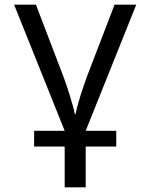

<svg xmlns="http://www.w3.org/2000/svg" viewBox="-20 -556 640 816"><path d="M474.1 0V66.9H344.2V240.2H254.9V66.9H125V0H254.9L40 -536.1H132.8L249 -231.9Q254.9 -216.3 262.5 -194.3Q270 -172.4 276.9 -149.7Q283.7 -127 289.6 -106Q295.4 -85 297.9 -70.8H300.8Q303.7 -85 309.3 -106Q314.9 -127 322 -149.7Q329.1 -172.4 336.7 -194.3Q344.2 -216.3 350.1 -231.9L466.8 -536.1H559.1L344.2 0Z"/></svg>

Font: Apple Sans Adjectives
Style: Regular
Weight: 400
Monospace: yes
Foundry: Apple Sans Adjectives
Version: Version 0.01